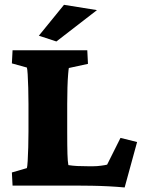

<svg xmlns="http://www.w3.org/2000/svg" viewBox="-20 -786 607 813"><path d="M507.8 7.8Q477.5 4.9 439.9 2.9Q402.3 1 369.1 0.5Q335.9 0 318.4 0H33.2L30.3 -55.7L93.8 -74.2Q95.7 -79.1 97.2 -104Q98.6 -128.9 99.6 -162.6Q100.6 -196.3 100.6 -228.5V-345.7Q100.6 -379.9 99.6 -413.6Q98.6 -447.3 97.2 -471.2Q95.7 -495.1 93.8 -500L30.3 -517.6L33.2 -573.2H349.6L352.5 -515.6L271.5 -498Q270.5 -495.1 268.6 -472.2Q266.6 -449.2 265.6 -415.5Q264.6 -381.8 264.6 -345.7V-228.5Q264.6 -166 265.6 -133.8Q266.6 -101.6 269.5 -86.9Q288.1 -84 307.6 -83Q327.1 -82 354.5 -82H374Q390.6 -82 408.7 -84.5Q426.8 -86.9 433.6 -88.9L490.2 -202.1L560.5 -184.6ZM218.8 -610.4 144.5 -634.8 251 -765.6 390.6 -743.2Z"/></svg>

Font: Crimson Pro Black
Style: Regular
Weight: 900
Designer: Jacques Le Bailly
Foundry: Baron von Fonthausen
Version: Version 1.003